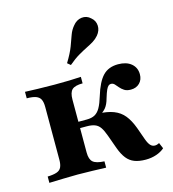

<svg xmlns="http://www.w3.org/2000/svg" viewBox="-103 -755 765 851"><g transform="rotate(-15 279.5 -329.5)"><path d="M462.1 11.3Q431.5 11.3 410.5 3.2Q389.5 -4.8 375 -23Q360.5 -41.1 349.2 -71.8L326.6 -134.7Q317.7 -159.7 308.1 -173.8Q298.4 -187.9 283.9 -193.5Q269.4 -199.2 246.8 -199.2H204.8V-228.2H254Q277.4 -228.2 291.9 -236.3Q306.5 -244.4 316.9 -262.9Q327.4 -281.5 337.1 -313.7Q355.6 -375 381.5 -402Q407.3 -429 451.6 -429Q489.5 -429 511.7 -410.5Q533.9 -391.9 533.9 -361.3Q533.9 -336.3 518.5 -321Q503.2 -305.6 478.2 -305.6Q459.7 -305.6 448.4 -312.9Q437.1 -320.2 429.4 -329.4Q421.8 -338.7 414.9 -346Q408.1 -353.2 398.4 -353.2Q392.7 -353.2 387.5 -349.2Q382.3 -345.2 376.6 -333.1Q371 -321 363.7 -296.8Q356.5 -269.4 344 -254.4Q331.5 -239.5 310.5 -229L304.8 -241.1Q351.6 -239.5 380.6 -228.2Q409.7 -216.9 428.2 -194Q446.8 -171 460.5 -133.9L480.6 -77.4Q487.9 -57.3 496.4 -48Q504.8 -38.7 516.9 -38.7Q526.6 -38.7 537.1 -44.4L548.4 -17.7Q533.1 -4 510.5 3.6Q487.9 11.3 462.1 11.3ZM21.8 0V-29Q48.4 -29.8 63.7 -35.1Q79 -40.3 85.1 -53.2Q91.1 -66.1 91.1 -87.1V-329.8Q91.1 -351.6 85.1 -364.1Q79 -376.6 63.7 -382.3Q48.4 -387.9 21.8 -387.9V-417.7Q41.1 -416.9 80.2 -415.7Q119.4 -414.5 156.5 -414.5Q191.1 -414.5 223.8 -415.3Q256.5 -416.1 278.2 -417.7V-387.9Q243.5 -387.9 229.8 -375.4Q216.1 -362.9 216.1 -329.8V-87.1Q216.1 -55.6 230.6 -43.1Q245.2 -30.6 282.3 -29V0Q255.6 -0.8 220.2 -2Q184.7 -3.2 151.6 -3.2Q121 -3.2 87.1 -2Q53.2 -0.8 21.8 0ZM249.2 -479.8 234.7 -491.9Q258.9 -531.5 269.4 -559.7Q279.8 -587.9 287.1 -608.5Q294.4 -629 308.1 -645.2Q325 -666.9 348.8 -669.8Q372.6 -672.6 390.3 -655.6Q408.1 -641.1 409.3 -618.1Q410.5 -595.2 393.5 -575Q382.3 -562.1 368.5 -553.6Q354.8 -545.2 337.5 -536.7Q320.2 -528.2 298 -515.3Q275.8 -502.4 249.2 -479.8Z"/></g></svg>

Font: Playfair 5pt SemiExpanded Light ExtraBold
Style: Regular
Weight: 800
Version: Version 2.001;gftools[0.9.30]